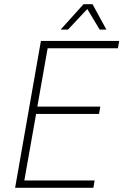

<svg xmlns="http://www.w3.org/2000/svg" viewBox="-20 -895 588 915"><path d="M175 -700H548L542 -665H207L158 -387H458L452 -352H152L96 -35H431L425 0H52ZM378 -875H421L487 -754H455L396 -852L304 -754H269Z"/></svg>

Font: Sarabun Thin
Style: Italic
Weight: 250
Italic angle: -10°
Designer: Suppakit Chalermlarp | Katatrad Co.,Ltd.
Foundry: Cadson Demak Co.,Ltd.
Version: Version 1.000; ttfautohint (v1.6)